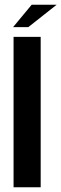

<svg xmlns="http://www.w3.org/2000/svg" viewBox="-20 -787 258 807"><path d="M37 0V-632H151V0ZM35 -673 113 -767H218L99 -673Z"/></svg>

Font: Alumni Sans Thin
Style: Bold
Weight: 700
Version: Version 1.018